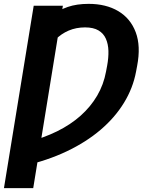

<svg xmlns="http://www.w3.org/2000/svg" viewBox="-27 -756 765 980"><path d="M293.9 -726.6 142.6 204.1H-6.8L145 -726.6ZM92.3 91.3 111.8 -30.3Q195.3 -51.8 264.2 -85.7Q333 -119.6 384.5 -165.5Q436 -211.4 469 -267.8Q502 -324.2 514.2 -390.6L520 -421.4Q527.3 -460.9 526.4 -496.1Q525.4 -531.2 513.4 -558.3Q501.5 -585.4 475.6 -600.8Q449.7 -616.2 407.2 -616.2Q361.8 -616.2 323.5 -599.9Q285.2 -583.5 255.9 -553.5Q226.6 -523.4 208.5 -481.4L241.7 -678.2Q272.9 -704.6 318.6 -720.5Q364.3 -736.3 425.3 -736.3Q514.2 -736.3 576.7 -699.2Q639.2 -662.1 665.8 -591.3Q692.4 -520.5 672.9 -419.4L667.5 -390.6Q651.9 -306.6 605.7 -231.2Q559.6 -155.8 485.8 -93Q412.1 -30.3 313.2 16.6Q214.4 63.5 92.3 91.3Z"/></svg>

Font: Inter 28pt
Style: Bold Italic
Weight: 700
Italic angle: -9.3988°
Designer: Rasmus Andersson
Foundry: rsms
Version: Version 4.001;git-66647c0bb